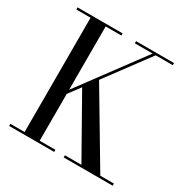

<svg xmlns="http://www.w3.org/2000/svg" viewBox="-168 -901 1032 1052"><g transform="rotate(30 348.0 -375.0)"><path d="M26.5 -13.5H116.5V-736.5H26.5V-750H311.5V-736.5H212V-336L509 -736.5H396.5V-750H636.5V-736.5H528.5L327 -465L595.5 -13.5H681.5V0H371.5V-13.5H476L267 -383.5L212 -309.5V-13.5H311.5V0H26.5Z"/></g></svg>

Font: Bodoni* 16
Style: Regular
Weight: 400
Version: Version 2.2